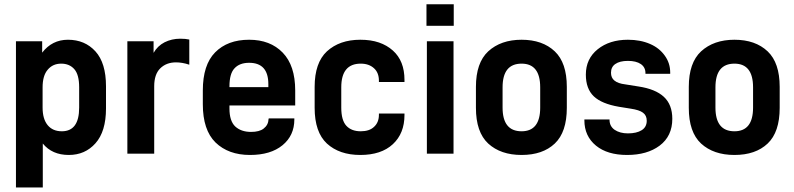

<svg xmlns="http://www.w3.org/2000/svg" viewBox="-20 -710 3667 887"><path d="M53.7 -519.5H174.8V-466.8Q220.7 -526.4 293.9 -526.4Q372.1 -526.4 420.9 -472.7Q469.7 -418.9 469.7 -311.5V-209Q469.7 -102.5 420.9 -47.9Q373 5.9 297.9 5.9Q220.7 5.9 177.7 -46.9V156.2H53.7ZM345.7 -212.9V-306.6Q345.7 -365.2 323.2 -390.6Q300.8 -416 262.7 -416Q223.6 -416 200.2 -387.7Q176.8 -360.4 176.8 -306.6V-212.9Q176.8 -160.2 200.2 -131.8Q223.6 -103.5 265.6 -103.5Q345.7 -103.5 345.7 -212.9Z M568.4 -519.5H689.5V-465.8Q708 -498 740.2 -514.6Q773.4 -531.2 812.5 -531.2Q837.9 -531.2 854.5 -527.3V-411.1Q836.9 -417 821.8 -419.4Q806.6 -421.9 793 -421.9Q748 -421.9 719.7 -393.6Q692.4 -366.2 692.4 -311.5V0H568.4Z M1040 -222.7V-209Q1040 -151.4 1066.4 -126Q1093.8 -100.6 1139.6 -100.6Q1178.7 -100.6 1198.2 -116.2Q1219.7 -132.8 1220.7 -160.2L1221.7 -163.1H1339.8V-158.2Q1339.8 -84 1285.2 -39.1Q1230.5 5.9 1134.8 5.9Q1035.2 5.9 975.6 -51.8Q917 -109.4 917 -228.5V-292Q917 -410.2 973.6 -467.8Q1031.2 -526.4 1130.9 -526.4Q1228.5 -526.4 1286.1 -466.8Q1343.8 -407.2 1343.8 -292V-222.7ZM1063.5 -394.5Q1040 -370.1 1040 -310.5V-307.6H1219.7V-321.3Q1219.7 -419.9 1130.9 -419.9Q1086.9 -419.9 1063.5 -394.5Z M1490.2 -46.9Q1433.6 -99.6 1433.6 -211.9V-308.6Q1433.6 -419.9 1490.2 -472.7Q1548.8 -526.4 1644.5 -526.4Q1693.4 -526.4 1730.5 -513.7Q1767.6 -501 1794.9 -476.6Q1848.6 -428.7 1848.6 -340.8V-331.1H1730.5V-336.9Q1730.5 -374 1708 -394.5Q1684.6 -416 1646.5 -416Q1556.6 -416 1556.6 -306.6V-212.9Q1556.6 -154.3 1580.1 -128.9Q1603.5 -103.5 1646.5 -103.5Q1686.5 -103.5 1708 -124Q1730.5 -144.5 1730.5 -179.7V-185.5H1848.6V-178.7Q1848.6 -93.8 1794.9 -43.9Q1741.2 5.9 1644.5 5.9Q1547.9 5.9 1490.2 -46.9Z M1952.1 -519.5H2075.2V0H1952.1ZM1950.2 -690.4H2076.2V-590.8H1950.2Z M2235.4 -46.9Q2178.7 -99.6 2178.7 -211.9V-308.6Q2178.7 -419.9 2235.4 -472.7Q2293.9 -526.4 2389.6 -526.4Q2486.3 -526.4 2543 -472.7Q2598.6 -419.9 2598.6 -308.6V-211.9Q2598.6 -99.6 2543 -46.9Q2487.3 5.9 2389.6 5.9Q2293 5.9 2235.4 -46.9ZM2475.6 -212.9V-306.6Q2475.6 -416 2389.6 -416Q2301.8 -416 2301.8 -306.6V-212.9Q2301.8 -103.5 2389.6 -103.5Q2475.6 -103.5 2475.6 -212.9Z M2733.4 -37.1Q2679.7 -81.1 2679.7 -154.3V-158.2H2795.9V-156.2Q2795.9 -127 2819.3 -110.4Q2843.8 -93.8 2880.9 -93.8Q2920.9 -93.8 2944.3 -108.4Q2967.8 -123 2967.8 -152.3Q2967.8 -176.8 2950.2 -189.5Q2933.6 -202.1 2893.6 -208L2838.9 -216.8Q2759.8 -230.5 2723.6 -264.6Q2686.5 -299.8 2686.5 -365.2Q2686.5 -438.5 2741.2 -482.4Q2795.9 -526.4 2880.9 -526.4Q2938.5 -526.4 2983.4 -506.8Q3026.4 -488.3 3051.8 -452.1Q3076.2 -418 3076.2 -375V-369.1H2961.9V-372.1Q2961.9 -399.4 2940.4 -414.1Q2918.9 -428.7 2880.9 -428.7Q2842.8 -428.7 2822.3 -414.1Q2802.7 -400.4 2802.7 -374Q2802.7 -350.6 2818.4 -337.9Q2835 -324.2 2868.2 -320.3L2929.7 -310.5Q3007.8 -298.8 3046.9 -262.7Q3085.9 -226.6 3085.9 -161.1Q3085.9 -81.1 3027.3 -37.1Q2969.7 5.9 2877 5.9Q2786.1 5.9 2733.4 -37.1Z M3218.8 -46.9Q3162.1 -99.6 3162.1 -211.9V-308.6Q3162.1 -419.9 3218.8 -472.7Q3277.3 -526.4 3373 -526.4Q3469.7 -526.4 3526.4 -472.7Q3582 -419.9 3582 -308.6V-211.9Q3582 -99.6 3526.4 -46.9Q3470.7 5.9 3373 5.9Q3276.4 5.9 3218.8 -46.9ZM3459 -212.9V-306.6Q3459 -416 3373 -416Q3285.2 -416 3285.2 -306.6V-212.9Q3285.2 -103.5 3373 -103.5Q3459 -103.5 3459 -212.9Z"/></svg>

Font: Dinish
Style: Bold
Weight: 700
Designer: Bert Driehuis
Foundry: Playbeing
Version: Version 3.006; git-39231f3c-release